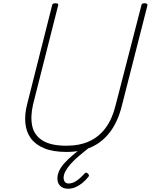

<svg xmlns="http://www.w3.org/2000/svg" viewBox="-20 -910 922 1174"><path d="M387 19Q304 19 250 -3.5Q196 -26 168 -65Q140 -104 135 -157.5Q130 -211 146 -273L298 -875Q299 -883 303 -886.5Q307 -890 319 -890Q330 -890 334 -886.5Q338 -883 335 -875L182 -271Q165 -197 177 -140Q189 -83 240 -51Q291 -19 386 -19Q466 -19 525.5 -46Q585 -73 625.5 -127.5Q666 -182 686 -263L844 -875Q845 -883 849 -886.5Q853 -890 865 -890Q885 -890 881 -875L725 -263Q702 -170 656 -107Q610 -44 543 -12.5Q476 19 387 19ZM396 244Q366 244 348.5 227Q331 210 331 181Q331 159 341.5 135.5Q352 112 373 88.5Q394 65 425 38.5Q456 12 500 -21L532 -17V-13Q494 17 464 42.5Q434 68 413 91.5Q392 115 380.5 136.5Q369 158 369 177Q369 192 376.5 202Q384 212 400 212Q422 212 445.5 197Q469 182 496 152Q500 147 505.5 146Q511 145 518 152Q524 158 524 163Q524 168 519 173Q501 195 481.5 210.5Q462 226 440.5 235Q419 244 396 244Z"/></svg>

Font: Playwrite IS Thin
Style: Regular
Weight: 250
Designer: Veronika Burian, José Scaglione
Foundry: TypeTogether
Version: Version 1.002